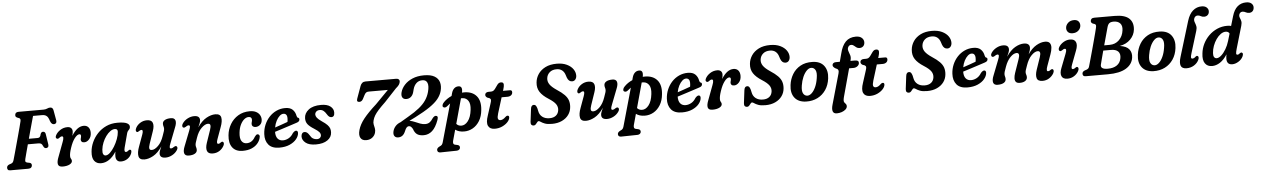

<svg xmlns="http://www.w3.org/2000/svg" viewBox="-35 -1410 15345 2335"><g transform="rotate(-5 7638.0 -242.0)"><path d="M158.5 -662Q159.5 -700 202.5 -700H506.5Q533.5 -700 552 -709Q570.5 -718 589.5 -718Q622 -718 628 -679.5L649.5 -558.5Q656 -517.5 622.5 -513Q590 -508.5 572.5 -556L564.5 -579.5Q555.5 -605.5 536.2 -620.2Q517 -635 483.5 -635H373.5Q365.5 -606.5 353.2 -562.8Q341 -519 326.8 -467Q312.5 -415 298.5 -362.5H405.5Q421.5 -362.5 431.2 -371Q441 -379.5 446.5 -407.5Q456 -432.5 476 -432.5Q504.5 -432.5 508.5 -399.5L528 -273.5Q531 -252 521.8 -241.5Q512.5 -231 497.5 -231Q485 -231 477 -238.5Q469 -246 463.5 -259Q454 -282 442.2 -289.2Q430.5 -296.5 406 -296.5H280.5Q265 -239 252.5 -192Q240 -145 234.5 -122.5Q229 -100.5 232.5 -90.2Q236 -80 255.5 -75.5L279.5 -71Q307 -65.5 307 -39.5Q307 -22 295.2 -11Q283.5 0 260 0H40.5Q19.5 0 11.8 -9.5Q4 -19 4 -33.5Q4.5 -61 36.5 -73L56 -79.5Q69 -84 77 -92.8Q85 -101.5 90.5 -121Q99.5 -152 112.8 -200Q126 -248 141.2 -303.5Q156.5 -359 171.2 -413.2Q186 -467.5 197.8 -512Q209.5 -556.5 215.5 -582Q219.5 -600 216.2 -609.2Q213 -618.5 202 -623L183 -630Q170.5 -635.5 164.2 -642.5Q158 -649.5 158.5 -662Z M645 -332Q633.5 -333 628 -344.8Q622.5 -356.5 631.5 -374Q649 -410 688.8 -436.2Q728.5 -462.5 777 -462.5Q806.5 -462.5 822 -447.2Q837.5 -432 837.5 -406Q837.5 -394.5 835 -381Q832.5 -367.5 828.5 -352Q895.5 -461.5 976 -461.5Q1013 -461.5 1033.8 -437.2Q1054.5 -413 1054.5 -371.5Q1054.5 -322.5 1027.2 -291.8Q1000 -261 967.5 -261Q944.5 -261 935.2 -271.5Q926 -282 926 -294.5Q926 -306.5 929.8 -317.8Q933.5 -329 933.5 -343Q933.5 -363.5 915 -363.5Q888.5 -363.5 856.8 -322.5Q825 -281.5 800.5 -207.5Q788 -170 783.8 -147.8Q779.5 -125.5 779.5 -107Q779.5 -87.5 788 -75.5Q796.5 -63.5 796.5 -50Q796.5 -23.5 763.8 -6.8Q731 10 679.5 10Q631.5 10 623.2 -22.2Q615 -54.5 639.5 -114L704.5 -288Q731.5 -357 700 -357Q687 -357 667.5 -341Q654.5 -330 645 -332Z M1449.5 -153.5Q1435.5 -100 1462 -100Q1470.5 -100 1477.8 -104.2Q1485 -108.5 1494.5 -116.5Q1506.5 -126 1516 -122Q1536 -116 1521 -75Q1505.5 -36.5 1470.2 -13Q1435 10.5 1390.5 10.5Q1360.5 10.5 1344.2 -8Q1328 -26.5 1328 -60Q1328 -72 1329.2 -85.2Q1330.5 -98.5 1333.5 -115.5Q1254 10.5 1147 10.5Q1095.5 10.5 1066.5 -26.5Q1037.5 -63.5 1044.5 -139.5Q1049 -197 1074.8 -254.2Q1100.5 -311.5 1144.8 -358.8Q1189 -406 1250.2 -434.5Q1311.5 -463 1388 -463Q1470 -463 1504 -445.5Q1538 -428 1535 -397.5Q1533.5 -381.5 1525.8 -372.2Q1518 -363 1509.2 -353.5Q1500.5 -344 1496 -328ZM1177.5 -154Q1173 -114.5 1183 -96.8Q1193 -79 1211.5 -79Q1237 -79 1265.8 -106.2Q1294.5 -133.5 1320.5 -176.2Q1346.5 -219 1363.8 -265.8Q1381 -312.5 1383.5 -352Q1386.5 -389.5 1350 -389.5Q1322.5 -389.5 1294 -369Q1265.5 -348.5 1240.8 -314.5Q1216 -280.5 1199 -238.5Q1182 -196.5 1177.5 -154Z M2076 -116.5Q2087.5 -113 2089 -98.5Q2090.5 -84 2079 -67.5Q2056.5 -32.5 2016.5 -11Q1976.5 10.5 1935 10.5Q1867 10.5 1867 -43Q1867 -60 1875.2 -80.8Q1883.5 -101.5 1895.5 -130Q1843 -52.5 1785.5 -21Q1728 10.5 1677.5 10.5Q1617 10.5 1607.8 -34.8Q1598.5 -80 1625 -150.5L1676.5 -292Q1698 -350.5 1670.5 -350.5Q1656.5 -350.5 1637.5 -336Q1623 -325 1614 -331Q1604.5 -334.5 1602.8 -348Q1601 -361.5 1611.5 -381.5Q1630.5 -417 1667 -439.2Q1703.5 -461.5 1747 -461.5Q1804 -461.5 1817.2 -424.2Q1830.5 -387 1809.5 -326.5L1757 -173Q1743.5 -134 1747.8 -115.2Q1752 -96.5 1777 -96.5Q1812.5 -96.5 1855 -138.2Q1897.5 -180 1922.5 -254Q1937 -294 1942.2 -311.5Q1947.5 -329 1947.5 -342Q1947.5 -356 1943 -369.8Q1938.5 -383.5 1938.5 -401Q1938.5 -429 1965.5 -445.2Q1992.5 -461.5 2041 -461.5Q2084 -461.5 2094.2 -430Q2104.5 -398.5 2080 -341L2010 -160.5Q1994.5 -123.5 1996 -109Q1997.5 -94.5 2013 -94.5Q2027 -94.5 2049 -111Q2066 -122 2076 -116.5Z M2183 -334.5Q2171.5 -338 2170.2 -352.5Q2169 -367 2180 -384Q2203 -419 2243 -440.2Q2283 -461.5 2324.5 -461.5Q2392.5 -461.5 2392.5 -408Q2392.5 -391 2384.2 -370.2Q2376 -349.5 2363.5 -321Q2416.5 -398.5 2474.2 -430Q2532 -461.5 2582.5 -461.5Q2643.5 -461.5 2652.5 -416.5Q2661.5 -371.5 2635 -301L2583.5 -159Q2562 -100.5 2590 -100.5Q2597 -100.5 2604 -103.8Q2611 -107 2622 -116Q2635.5 -126 2645 -120Q2654 -116.5 2656 -103.2Q2658 -90 2647.5 -70Q2627 -33 2591.8 -11.2Q2556.5 10.5 2513 10.5Q2456 10.5 2443 -26.8Q2430 -64 2450.5 -124.5L2503 -278Q2516.5 -317 2512.2 -335.8Q2508 -354.5 2483.5 -354.5Q2447.5 -354.5 2404.5 -312.8Q2361.5 -271 2336.5 -197Q2322.5 -157 2317.2 -139.5Q2312 -122 2312 -109Q2312 -95 2316.5 -81.2Q2321 -67.5 2321 -50Q2321 -22 2293.8 -5.8Q2266.5 10.5 2218.5 10.5Q2175 10.5 2165 -21Q2155 -52.5 2179 -110L2249.5 -290.5Q2264.5 -327.5 2263 -342Q2261.5 -356.5 2246 -356.5Q2232.5 -356.5 2210.5 -340Q2194 -329.5 2183 -334.5Z M2983 -393Q2955.5 -393 2929 -371Q2902.5 -349 2883 -309Q2863.5 -269 2857.5 -214Q2849.5 -144.5 2871 -111Q2892.5 -77.5 2933 -77.5Q3000 -77.5 3037.5 -146Q3047 -158.5 3055 -166.5Q3063 -174.5 3074.5 -174.5Q3087 -174.5 3094.8 -161.2Q3102.5 -148 3093.5 -122Q3083.5 -88 3056.8 -57.8Q3030 -27.5 2985.5 -8.5Q2941 10.5 2877.5 10.5Q2793.5 10.5 2752.2 -43.5Q2711 -97.5 2721 -193.5Q2728 -266 2764.2 -327.2Q2800.5 -388.5 2861.2 -425.2Q2922 -462 3002.5 -462Q3050 -462 3080.5 -445.8Q3111 -429.5 3125.5 -403.5Q3140 -377.5 3139.5 -349Q3139 -309.5 3115 -287.2Q3091 -265 3058.5 -265Q3037.5 -265 3025 -275.8Q3012.5 -286.5 3013 -304Q3013 -317 3017.2 -329.8Q3021.5 -342.5 3021.5 -357.5Q3021.5 -393 2983 -393Z M3565.5 -145.5Q3563 -109 3533.8 -73Q3504.5 -37 3451.5 -13.2Q3398.5 10.5 3325 10.5Q3234.5 10.5 3192.8 -39.5Q3151 -89.5 3155.5 -170Q3158.5 -230 3181 -283Q3203.5 -336 3241.2 -376.5Q3279 -417 3328.8 -440Q3378.5 -463 3436 -463Q3496.5 -463 3527.2 -432.8Q3558 -402.5 3566 -355.5Q3570.5 -336 3580.5 -332.5Q3596 -328.5 3596.5 -312Q3597 -299 3588.2 -288.8Q3579.5 -278.5 3557 -272Q3522 -260.5 3473.8 -244.8Q3425.5 -229 3376 -213.2Q3326.5 -197.5 3288.5 -185.5Q3288 -130 3311.5 -102Q3335 -74 3376.5 -74Q3412 -74 3446 -93Q3480 -112 3502.5 -150.5Q3527 -179 3546 -177Q3557 -176 3561.8 -167Q3566.5 -158 3565.5 -145.5ZM3408.5 -395.5Q3385.5 -395.5 3362.2 -374.8Q3339 -354 3320.5 -318.5Q3302 -283 3294 -238Q3330.5 -250.5 3373.5 -265.2Q3416.5 -280 3449.5 -292.5Q3454 -312 3454 -341.5Q3454 -366 3442.2 -380.8Q3430.5 -395.5 3408.5 -395.5Z M3789 -52.5Q3814 -52.5 3827.5 -65.8Q3841 -79 3841 -98Q3840.5 -116.5 3826.5 -134Q3812.5 -151.5 3766.5 -181Q3710.5 -216 3688.2 -245.5Q3666 -275 3666.5 -318Q3667.5 -379 3721.2 -421Q3775 -463 3874 -463Q3948 -463 3987 -433Q4026 -403 4026 -358Q4026 -304 3987 -304Q3972 -304 3959.8 -313Q3947.5 -322 3933 -346Q3917 -373 3898 -387.8Q3879 -402.5 3853 -402.5Q3825.5 -402.5 3809.8 -387.5Q3794 -372.5 3794 -350.5Q3794.5 -333 3809.2 -312.8Q3824 -292.5 3867 -263Q3909.5 -235 3931.5 -212Q3953.5 -189 3960.8 -166.8Q3968 -144.5 3966.5 -119.5Q3964.5 -62 3912.8 -25.8Q3861 10.5 3772 10.5Q3688.5 10.5 3646.5 -22.8Q3604.5 -56 3604.5 -100Q3605 -125 3616 -138.5Q3627 -152 3645.5 -152Q3663 -152 3676.8 -140.8Q3690.5 -129.5 3703.5 -108.5Q3721 -77 3742.2 -64.8Q3763.5 -52.5 3789 -52.5Z M4499 -70.5Q4489.5 -35 4459.5 -11.5Q4429.5 12 4385 12Q4336 12 4316 -22Q4296 -56 4313 -118Q4331.5 -185 4386.5 -254Q4441.5 -323 4541 -412.5L4699.5 -574H4467.5Q4445.5 -574 4434 -565.5Q4422.5 -557 4412 -537L4389 -492.5Q4381.5 -477 4369.8 -468Q4358 -459 4342 -459Q4304 -459.5 4320 -502.5L4373.5 -651Q4381.5 -673.5 4397.5 -686.8Q4413.5 -700 4437 -700H4808.5Q4835 -700 4845.5 -687.2Q4856 -674.5 4850.5 -653.5Q4847.5 -638.5 4836.8 -622.8Q4826 -607 4798.5 -584L4654 -429.5Q4600.5 -378.5 4568.5 -343Q4536.5 -307.5 4519.5 -279Q4502.5 -250.5 4494.5 -220Q4486.5 -192.5 4491.5 -169.5Q4496.5 -146.5 4501.5 -123Q4506.5 -99.5 4499 -70.5Z M4724.5 -68.5Q4733 -102 4757.2 -128.8Q4781.5 -155.5 4819 -169L4918 -227.5Q5001 -275 5054.8 -318.8Q5108.5 -362.5 5139 -408.2Q5169.5 -454 5183.5 -506.5Q5203 -579 5187.8 -616.8Q5172.5 -654.5 5128 -654.5Q5083 -654.5 5054.5 -627.5Q5026 -600.5 5014 -558L5003.5 -518.5Q4993.5 -483 4970.2 -463.5Q4947 -444 4914.5 -444Q4881 -444 4866.8 -467Q4852.5 -490 4863.5 -531.5Q4876 -578.5 4913.5 -619.8Q4951 -661 5011.5 -686.8Q5072 -712.5 5153 -712.5Q5234 -712.5 5280 -685.5Q5326 -658.5 5339.8 -611.5Q5353.5 -564.5 5338 -505Q5325 -456 5289.2 -411Q5253.5 -366 5184 -318.2Q5114.5 -270.5 5001 -212.5L4929 -177Q4963.5 -170.5 4994.5 -156.8Q5025.5 -143 5055.8 -131.8Q5086 -120.5 5117.5 -120.5Q5147.5 -120.5 5169.2 -134.8Q5191 -149 5210.5 -180.5Q5233 -211 5254 -209Q5268.5 -208 5273.2 -195.8Q5278 -183.5 5268 -156Q5236 -67.5 5190.8 -27.2Q5145.5 13 5087 13Q5035 13 5006 -7.5Q4977 -28 4962.5 -74Q4950.5 -94 4940.5 -103Q4930.5 -112 4914.5 -112Q4885.5 -112 4865.5 -60Q4850 -21.5 4828 -4.5Q4806 12.5 4775 12.5Q4744 12.5 4729.5 -8.8Q4715 -30 4724.5 -68.5Z M5399.5 -312.5Q5386.5 -301.5 5373.2 -300.5Q5360 -299.5 5351 -308Q5341.5 -317.5 5346.8 -334.5Q5352 -351.5 5368.5 -367.5Q5408.5 -408.5 5465 -433L5474 -466.5Q5484 -502.5 5505.5 -522.5Q5527 -542.5 5558 -542.5Q5612.5 -542.5 5595 -462.5Q5610 -463.5 5625 -463.5Q5721 -462 5771.5 -402.5Q5822 -343 5810 -231.5Q5803 -154.5 5769.8 -100Q5736.5 -45.5 5686.2 -17Q5636 11.5 5577.5 10.5Q5513.5 9.5 5473 -21L5436 112.5Q5431.5 130 5435 143.5Q5438.5 157 5456.5 161L5484 167Q5499.5 170.5 5506 178.8Q5512.5 187 5512.5 197.5Q5513 214 5501 224.5Q5489 235 5470.5 235.5L5268.5 239Q5253 239 5243 230.8Q5233 222.5 5233 206.5Q5233 195.5 5240.5 185.2Q5248 175 5267.5 165.5Q5286.5 158 5294.8 148Q5303 138 5308 121.5L5439.5 -344Q5419.5 -330 5399.5 -312.5ZM5550.5 -63Q5597 -61.5 5634 -109Q5671 -156.5 5681 -244.5Q5690 -317 5665.8 -354.2Q5641.5 -391.5 5598.5 -394.5Q5587.5 -395.5 5576.5 -395L5492.5 -90Q5513.5 -64.5 5550.5 -63Z M5922.5 -366 5896.5 -375Q5874 -389 5874 -409Q5874 -425 5885.8 -434.5Q5897.5 -444 5918 -444H5943Q5961 -444 5972.5 -449.5Q5984 -455 5997 -471L6033 -521.5Q6041.5 -532.5 6052 -539Q6062.5 -545.5 6077.5 -545.5Q6110 -545.5 6110 -514.5Q6110 -492.5 6098.5 -456L6093.5 -440.5H6179Q6203.5 -440.5 6203.5 -415Q6203.5 -391.5 6186.2 -377.8Q6169 -364 6140.5 -364H6070L6011 -173.5Q5996 -124.5 6003 -106.5Q6010 -88.5 6033 -88.5Q6062.5 -88.5 6095 -121Q6105 -130 6110.5 -132.8Q6116 -135.5 6123 -135Q6142.5 -134 6140.5 -110Q6138 -84 6112.8 -56.2Q6087.5 -28.5 6046.2 -9.2Q6005 10 5955.5 10Q5895.5 10 5874.8 -31.8Q5854 -73.5 5883.5 -158L5928 -297Q5939 -328 5938.2 -342.8Q5937.5 -357.5 5922.5 -366Z M6653 11.5Q6597 11.5 6566 -0.5Q6535 -12.5 6519 -24.2Q6503 -36 6492.5 -36Q6483.5 -36 6474.8 -24Q6466 -12 6455.2 0Q6444.5 12 6429.5 12Q6411.5 12 6401.8 0.8Q6392 -10.5 6394.5 -35L6413.5 -189.5Q6418.5 -238 6451 -238Q6467 -238 6475.8 -226.8Q6484.5 -215.5 6492 -191L6498.5 -160.5Q6507 -112.5 6541.5 -86Q6576 -59.5 6629 -59.5Q6677.5 -59.5 6707 -82.8Q6736.5 -106 6742 -148.5Q6747 -188.5 6724 -222Q6701 -255.5 6637.5 -296Q6567 -340.5 6534.8 -389.5Q6502.5 -438.5 6509 -505.5Q6514 -561 6545.5 -608Q6577 -655 6634 -683.8Q6691 -712.5 6772.5 -712.5Q6845 -712.5 6895.5 -688.2Q6946 -664 6972 -626.2Q6998 -588.5 6997 -547Q6996.5 -520.5 6982 -501.5Q6967.5 -482.5 6941.5 -482.5Q6899.5 -482.5 6880.5 -534L6871 -563Q6859.5 -602.5 6832.8 -624Q6806 -645.5 6765 -645.5Q6711.5 -645.5 6679.8 -617.2Q6648 -589 6643 -546.5Q6638 -506.5 6661.8 -471.2Q6685.5 -436 6745.5 -396Q6805 -357.5 6837.8 -323.8Q6870.5 -290 6882.2 -254.5Q6894 -219 6890.5 -175Q6886.5 -121 6856.2 -79Q6826 -37 6774 -12.8Q6722 11.5 6653 11.5Z M7466 -116.5Q7477.5 -113 7479 -98.5Q7480.5 -84 7469 -67.5Q7446.5 -32.5 7406.5 -11Q7366.5 10.5 7325 10.5Q7257 10.5 7257 -43Q7257 -60 7265.2 -80.8Q7273.5 -101.5 7285.5 -130Q7233 -52.5 7175.5 -21Q7118 10.5 7067.5 10.5Q7007 10.5 6997.8 -34.8Q6988.5 -80 7015 -150.5L7066.5 -292Q7088 -350.5 7060.5 -350.5Q7046.5 -350.5 7027.5 -336Q7013 -325 7004 -331Q6994.5 -334.5 6992.8 -348Q6991 -361.5 7001.5 -381.5Q7020.5 -417 7057 -439.2Q7093.5 -461.5 7137 -461.5Q7194 -461.5 7207.2 -424.2Q7220.5 -387 7199.5 -326.5L7147 -173Q7133.5 -134 7137.8 -115.2Q7142 -96.5 7167 -96.5Q7202.5 -96.5 7245 -138.2Q7287.5 -180 7312.5 -254Q7327 -294 7332.2 -311.5Q7337.5 -329 7337.5 -342Q7337.5 -356 7333 -369.8Q7328.5 -383.5 7328.5 -401Q7328.5 -429 7355.5 -445.2Q7382.5 -461.5 7431 -461.5Q7474 -461.5 7484.2 -430Q7494.5 -398.5 7470 -341L7400 -160.5Q7384.5 -123.5 7386 -109Q7387.5 -94.5 7403 -94.5Q7417 -94.5 7439 -111Q7456 -122 7466 -116.5Z M7606 -312.5Q7593 -301.5 7579.8 -300.5Q7566.5 -299.5 7557.5 -308Q7548 -317.5 7553.2 -334.5Q7558.5 -351.5 7575 -367.5Q7615 -408.5 7671.5 -433L7680.5 -466.5Q7690.5 -502.5 7712 -522.5Q7733.5 -542.5 7764.5 -542.5Q7819 -542.5 7801.5 -462.5Q7816.5 -463.5 7831.5 -463.5Q7927.5 -462 7978 -402.5Q8028.5 -343 8016.5 -231.5Q8009.5 -154.5 7976.2 -100Q7943 -45.5 7892.8 -17Q7842.5 11.5 7784 10.5Q7720 9.5 7679.5 -21L7642.5 112.5Q7638 130 7641.5 143.5Q7645 157 7663 161L7690.5 167Q7706 170.5 7712.5 178.8Q7719 187 7719 197.5Q7719.5 214 7707.5 224.5Q7695.5 235 7677 235.5L7475 239Q7459.5 239 7449.5 230.8Q7439.5 222.5 7439.5 206.5Q7439.5 195.5 7447 185.2Q7454.5 175 7474 165.5Q7493 158 7501.2 148Q7509.5 138 7514.5 121.5L7646 -344Q7626 -330 7606 -312.5ZM7757 -63Q7803.5 -61.5 7840.5 -109Q7877.5 -156.5 7887.5 -244.5Q7896.5 -317 7872.2 -354.2Q7848 -391.5 7805 -394.5Q7794 -395.5 7783 -395L7699 -90Q7720 -64.5 7757 -63Z M8480.5 -145.5Q8478 -109 8448.8 -73Q8419.5 -37 8366.5 -13.2Q8313.5 10.5 8240 10.5Q8149.5 10.5 8107.8 -39.5Q8066 -89.5 8070.5 -170Q8073.5 -230 8096 -283Q8118.5 -336 8156.2 -376.5Q8194 -417 8243.8 -440Q8293.5 -463 8351 -463Q8411.5 -463 8442.2 -432.8Q8473 -402.5 8481 -355.5Q8485.5 -336 8495.5 -332.5Q8511 -328.5 8511.5 -312Q8512 -299 8503.2 -288.8Q8494.5 -278.5 8472 -272Q8437 -260.5 8388.8 -244.8Q8340.5 -229 8291 -213.2Q8241.5 -197.5 8203.5 -185.5Q8203 -130 8226.5 -102Q8250 -74 8291.5 -74Q8327 -74 8361 -93Q8395 -112 8417.5 -150.5Q8442 -179 8461 -177Q8472 -176 8476.8 -167Q8481.5 -158 8480.5 -145.5ZM8323.5 -395.5Q8300.5 -395.5 8277.2 -374.8Q8254 -354 8235.5 -318.5Q8217 -283 8209 -238Q8245.5 -250.5 8288.5 -265.2Q8331.5 -280 8364.5 -292.5Q8369 -312 8369 -341.5Q8369 -366 8357.2 -380.8Q8345.5 -395.5 8323.5 -395.5Z M8578 -332Q8566.5 -333 8561 -344.8Q8555.5 -356.5 8564.5 -374Q8582 -410 8621.8 -436.2Q8661.5 -462.5 8710 -462.5Q8739.5 -462.5 8755 -447.2Q8770.5 -432 8770.5 -406Q8770.5 -394.5 8768 -381Q8765.5 -367.5 8761.5 -352Q8828.5 -461.5 8909 -461.5Q8946 -461.5 8966.8 -437.2Q8987.5 -413 8987.5 -371.5Q8987.5 -322.5 8960.2 -291.8Q8933 -261 8900.5 -261Q8877.5 -261 8868.2 -271.5Q8859 -282 8859 -294.5Q8859 -306.5 8862.8 -317.8Q8866.5 -329 8866.5 -343Q8866.5 -363.5 8848 -363.5Q8821.5 -363.5 8789.8 -322.5Q8758 -281.5 8733.5 -207.5Q8721 -170 8716.8 -147.8Q8712.5 -125.5 8712.5 -107Q8712.5 -87.5 8721 -75.5Q8729.5 -63.5 8729.5 -50Q8729.5 -23.5 8696.8 -6.8Q8664 10 8612.5 10Q8564.5 10 8556.2 -22.2Q8548 -54.5 8572.5 -114L8637.5 -288Q8664.5 -357 8633 -357Q8620 -357 8600.5 -341Q8587.5 -330 8578 -332Z M9258 11.5Q9202 11.5 9171 -0.5Q9140 -12.5 9124 -24.2Q9108 -36 9097.5 -36Q9088.5 -36 9079.8 -24Q9071 -12 9060.2 0Q9049.5 12 9034.5 12Q9016.5 12 9006.8 0.8Q8997 -10.5 8999.5 -35L9018.5 -189.5Q9023.5 -238 9056 -238Q9072 -238 9080.8 -226.8Q9089.5 -215.5 9097 -191L9103.5 -160.5Q9112 -112.5 9146.5 -86Q9181 -59.5 9234 -59.5Q9282.5 -59.5 9312 -82.8Q9341.5 -106 9347 -148.5Q9352 -188.5 9329 -222Q9306 -255.5 9242.5 -296Q9172 -340.5 9139.8 -389.5Q9107.5 -438.5 9114 -505.5Q9119 -561 9150.5 -608Q9182 -655 9239 -683.8Q9296 -712.5 9377.5 -712.5Q9450 -712.5 9500.5 -688.2Q9551 -664 9577 -626.2Q9603 -588.5 9602 -547Q9601.5 -520.5 9587 -501.5Q9572.5 -482.5 9546.5 -482.5Q9504.5 -482.5 9485.5 -534L9476 -563Q9464.5 -602.5 9437.8 -624Q9411 -645.5 9370 -645.5Q9316.5 -645.5 9284.8 -617.2Q9253 -589 9248 -546.5Q9243 -506.5 9266.8 -471.2Q9290.5 -436 9350.5 -396Q9410 -357.5 9442.8 -323.8Q9475.5 -290 9487.2 -254.5Q9499 -219 9495.5 -175Q9491.5 -121 9461.2 -79Q9431 -37 9379 -12.8Q9327 11.5 9258 11.5Z M9872.5 -463Q9969 -460.5 10013.8 -400.5Q10058.5 -340.5 10046 -246Q10036.5 -167.5 9997.2 -109Q9958 -50.5 9895.8 -19Q9833.5 12.5 9754.5 10.5Q9661 7.5 9615.5 -51Q9570 -109.5 9583.5 -206.5Q9592.5 -278 9628 -337Q9663.5 -396 9724.8 -430.5Q9786 -465 9872.5 -463ZM9775.5 -59.5Q9802.5 -58.5 9829.2 -82.8Q9856 -107 9877.2 -152.8Q9898.5 -198.5 9908 -260Q9920 -328 9903 -359.5Q9886 -391 9854 -392.5Q9824.5 -394 9796.8 -366.2Q9769 -338.5 9748.5 -291.8Q9728 -245 9719.5 -189Q9708.5 -122.5 9725.8 -91.8Q9743 -61 9775.5 -59.5Z M10113.5 -401.5Q10113.5 -416.5 10125.2 -426Q10137 -435.5 10156.5 -435.5H10205L10230.5 -531.5Q10253 -627 10299.8 -675.2Q10346.5 -723.5 10425.5 -723.5Q10472.5 -723.5 10497.5 -701Q10522.5 -678.5 10522.5 -647Q10522.5 -617 10505 -599.2Q10487.5 -581.5 10459 -581.5Q10436.5 -581.5 10421 -593.2Q10405.5 -605 10391.5 -616.8Q10377.5 -628.5 10360 -628.5Q10328.5 -628.5 10317.5 -592Q10312.5 -573.5 10321.5 -551.8Q10330.5 -530 10338.2 -503.2Q10346 -476.5 10337 -443.5L10335 -435H10389.5Q10411 -435 10423 -428.2Q10435 -421.5 10435 -403.5Q10435 -380 10413.8 -363.2Q10392.5 -346.5 10364.5 -346.5H10310.5L10217 -3Q10213.5 10 10212 20.5Q10210.5 31 10210.5 40.5Q10210.5 55 10218.5 64.2Q10226.5 73.5 10234.5 83Q10242.5 92.5 10242.5 107.5Q10242.5 130 10223.8 147.8Q10205 165.5 10175.5 175.8Q10146 186 10114.5 186Q10076.5 186 10066.2 157.2Q10056 128.5 10071.5 75L10177 -296.5Q10185 -323 10177.8 -338Q10170.5 -353 10145.5 -361Q10113.5 -380 10113.5 -401.5Z M10503 -366 10477 -375Q10454.5 -389 10454.5 -409Q10454.5 -425 10466.2 -434.5Q10478 -444 10498.5 -444H10523.5Q10541.5 -444 10553 -449.5Q10564.5 -455 10577.5 -471L10613.5 -521.5Q10622 -532.5 10632.5 -539Q10643 -545.5 10658 -545.5Q10690.5 -545.5 10690.5 -514.5Q10690.5 -492.5 10679 -456L10674 -440.5H10759.5Q10784 -440.5 10784 -415Q10784 -391.5 10766.8 -377.8Q10749.5 -364 10721 -364H10650.5L10591.5 -173.5Q10576.5 -124.5 10583.5 -106.5Q10590.5 -88.5 10613.5 -88.5Q10643 -88.5 10675.5 -121Q10685.5 -130 10691 -132.8Q10696.5 -135.5 10703.5 -135Q10723 -134 10721 -110Q10718.5 -84 10693.2 -56.2Q10668 -28.5 10626.8 -9.2Q10585.5 10 10536 10Q10476 10 10455.2 -31.8Q10434.5 -73.5 10464 -158L10508.5 -297Q10519.5 -328 10518.8 -342.8Q10518 -357.5 10503 -366Z M11233.5 11.5Q11177.5 11.5 11146.5 -0.5Q11115.5 -12.5 11099.5 -24.2Q11083.5 -36 11073 -36Q11064 -36 11055.2 -24Q11046.5 -12 11035.8 0Q11025 12 11010 12Q10992 12 10982.2 0.8Q10972.5 -10.5 10975 -35L10994 -189.5Q10999 -238 11031.5 -238Q11047.5 -238 11056.2 -226.8Q11065 -215.5 11072.5 -191L11079 -160.5Q11087.5 -112.5 11122 -86Q11156.5 -59.5 11209.5 -59.5Q11258 -59.5 11287.5 -82.8Q11317 -106 11322.5 -148.5Q11327.5 -188.5 11304.5 -222Q11281.5 -255.5 11218 -296Q11147.5 -340.5 11115.2 -389.5Q11083 -438.5 11089.5 -505.5Q11094.5 -561 11126 -608Q11157.5 -655 11214.5 -683.8Q11271.5 -712.5 11353 -712.5Q11425.5 -712.5 11476 -688.2Q11526.5 -664 11552.5 -626.2Q11578.5 -588.5 11577.5 -547Q11577 -520.5 11562.5 -501.5Q11548 -482.5 11522 -482.5Q11480 -482.5 11461 -534L11451.5 -563Q11440 -602.5 11413.2 -624Q11386.5 -645.5 11345.5 -645.5Q11292 -645.5 11260.2 -617.2Q11228.5 -589 11223.5 -546.5Q11218.5 -506.5 11242.2 -471.2Q11266 -436 11326 -396Q11385.5 -357.5 11418.2 -323.8Q11451 -290 11462.8 -254.5Q11474.5 -219 11471 -175Q11467 -121 11436.8 -79Q11406.5 -37 11354.5 -12.8Q11302.5 11.5 11233.5 11.5Z M11966 -145.5Q11963.5 -109 11934.2 -73Q11905 -37 11852 -13.2Q11799 10.5 11725.5 10.5Q11635 10.5 11593.2 -39.5Q11551.5 -89.5 11556 -170Q11559 -230 11581.5 -283Q11604 -336 11641.8 -376.5Q11679.5 -417 11729.2 -440Q11779 -463 11836.5 -463Q11897 -463 11927.8 -432.8Q11958.5 -402.5 11966.5 -355.5Q11971 -336 11981 -332.5Q11996.5 -328.5 11997 -312Q11997.5 -299 11988.8 -288.8Q11980 -278.5 11957.5 -272Q11922.5 -260.5 11874.2 -244.8Q11826 -229 11776.5 -213.2Q11727 -197.5 11689 -185.5Q11688.5 -130 11712 -102Q11735.5 -74 11777 -74Q11812.5 -74 11846.5 -93Q11880.5 -112 11903 -150.5Q11927.5 -179 11946.5 -177Q11957.5 -176 11962.2 -167Q11967 -158 11966 -145.5ZM11809 -395.5Q11786 -395.5 11762.8 -374.8Q11739.5 -354 11721 -318.5Q11702.5 -283 11694.5 -238Q11731 -250.5 11774 -265.2Q11817 -280 11850 -292.5Q11854.5 -312 11854.5 -341.5Q11854.5 -366 11842.8 -380.8Q11831 -395.5 11809 -395.5Z M12316.5 -113.5 12374.5 -280.5Q12400.5 -354.5 12355 -354.5Q12319 -354.5 12278.8 -313.5Q12238.5 -272.5 12213 -201Q12198 -160.5 12192.5 -141.8Q12187 -123 12187 -109Q12187 -94.5 12191.2 -81Q12195.5 -67.5 12195.5 -51Q12195.5 -22 12168.8 -5.8Q12142 10.5 12093 10.5Q12049 10.5 12039.8 -22.2Q12030.5 -55 12055 -112L12124.5 -290.5Q12139.5 -327.5 12138.2 -342Q12137 -356.5 12121.5 -356.5Q12107.5 -356.5 12084.5 -339.5Q12068.5 -329.5 12058 -334.5Q12047 -338 12045.2 -352.2Q12043.5 -366.5 12054.5 -383Q12077.5 -418 12117.8 -439.8Q12158 -461.5 12199 -461.5Q12267.5 -461.5 12267.5 -408Q12267.5 -389.5 12258.5 -367.8Q12249.5 -346 12237.5 -319.5Q12289 -396.5 12345.8 -429Q12402.5 -461.5 12454 -461.5Q12489 -461.5 12506.5 -446.8Q12524 -432 12523.5 -406Q12523.5 -388 12517 -368.2Q12510.5 -348.5 12501 -326Q12550 -397.5 12605.8 -429.5Q12661.5 -461.5 12712 -461.5Q12753 -461.5 12769.5 -439.8Q12786 -418 12783.2 -381.8Q12780.5 -345.5 12764.5 -302L12714.5 -163Q12691.5 -100.5 12719 -100.5Q12726.5 -100.5 12734 -103.8Q12741.5 -107 12752.5 -116Q12766.5 -125.5 12775.5 -120Q12784.5 -116.5 12786.5 -103.2Q12788.5 -90 12778 -70Q12758.5 -35 12722.5 -12.2Q12686.5 10.5 12642.5 10.5Q12583.5 10.5 12572.2 -28.8Q12561 -68 12581.5 -129L12633 -280Q12658.5 -354.5 12613 -354.5Q12578 -354.5 12536.5 -312.5Q12495 -270.5 12468.5 -192.5Q12454.5 -155.5 12449.8 -138.2Q12445 -121 12445 -110Q12445 -94.5 12450 -81Q12455 -67.5 12455 -51.5Q12454.5 -22.5 12430 -6Q12405.5 10.5 12363.5 10.5Q12330 10.5 12316.2 -6.2Q12302.5 -23 12303.8 -51.2Q12305 -79.5 12316.5 -113.5Z M13055.5 -534.5Q13019.5 -534.5 13000.5 -554.2Q12981.5 -574 12982.5 -603.5Q12983.5 -637.5 13011.2 -665Q13039 -692.5 13085.5 -692.5Q13122 -692.5 13140 -672.2Q13158 -652 13157 -621.5Q13156 -587 13128.5 -560.8Q13101 -534.5 13055.5 -534.5ZM13017 -159.5Q12993.5 -100 13022.5 -100Q13036.5 -100 13055.5 -115.5Q13069.5 -125.5 13079 -120Q13088 -116.5 13090 -103Q13092 -89.5 13081 -69Q13061.5 -33.5 13025.5 -11.5Q12989.5 10.5 12946 10.5Q12890.5 10.5 12874.5 -27.2Q12858.5 -65 12883.5 -126.5L12947.5 -291.5Q12961 -325 12959.5 -339.8Q12958 -354.5 12942.5 -354.5Q12929 -354.5 12908.5 -338Q12892.5 -327.5 12882.5 -332.5Q12872.5 -336.5 12870.5 -350Q12868.5 -363.5 12880 -383Q12900.5 -416.5 12938 -439Q12975.5 -461.5 13017.5 -461.5Q13071 -461.5 13087.5 -423.8Q13104 -386 13078 -320.5Z M13334.5 -700H13582Q13705 -700 13758.2 -651Q13811.5 -602 13802 -514Q13794.5 -447 13744.8 -396.2Q13695 -345.5 13614 -330.5Q13695 -319 13727.2 -278Q13759.5 -237 13751 -176.5Q13739.5 -94 13661.2 -47Q13583 0 13441 0H13170.5Q13148.5 0 13140.5 -9.2Q13132.5 -18.5 13132.5 -33Q13132.5 -59.5 13165 -71.5L13185 -78Q13199.5 -83.5 13207.5 -91.5Q13215.5 -99.5 13220 -116Q13230.5 -153 13245 -204.5Q13259.5 -256 13275 -312.5Q13290.5 -369 13304.5 -421.5Q13318.5 -474 13329.2 -514.5Q13340 -555 13344 -574Q13349 -596 13347.5 -606.5Q13346 -617 13332 -623.5L13311.5 -630Q13288.5 -641.5 13288.5 -660.5Q13288.5 -678 13300 -689Q13311.5 -700 13334.5 -700ZM13485 -570.5Q13474.5 -532.5 13458.5 -474.2Q13442.5 -416 13425.5 -354.5H13491.5Q13561.5 -354.5 13608 -400.2Q13654.5 -446 13663 -517Q13671 -573 13643.8 -602.5Q13616.5 -632 13564.5 -632Q13528.5 -632 13511.2 -618Q13494 -604 13485 -570.5ZM13365 -125Q13350.5 -67.5 13445 -67.5Q13513.5 -67.5 13556 -96.8Q13598.5 -126 13608 -182.5Q13617.5 -235.5 13590 -263.8Q13562.5 -292 13501.5 -292H13408.5Q13394 -237.5 13382.2 -192.5Q13370.5 -147.5 13365 -125Z M14112.5 -463Q14209 -460.5 14253.8 -400.5Q14298.5 -340.5 14286 -246Q14276.5 -167.5 14237.2 -109Q14198 -50.5 14135.8 -19Q14073.5 12.5 13994.5 10.5Q13901 7.5 13855.5 -51Q13810 -109.5 13823.5 -206.5Q13832.5 -278 13868 -337Q13903.5 -396 13964.8 -430.5Q14026 -465 14112.5 -463ZM14015.5 -59.5Q14042.5 -58.5 14069.2 -82.8Q14096 -107 14117.2 -152.8Q14138.5 -198.5 14148 -260Q14160 -328 14143 -359.5Q14126 -391 14094 -392.5Q14064.5 -394 14036.8 -366.2Q14009 -338.5 13988.5 -291.8Q13968 -245 13959.5 -189Q13948.5 -122.5 13965.8 -91.8Q13983 -61 14015.5 -59.5Z M14645.5 -723.5Q14687 -723.5 14708 -703.8Q14729 -684 14729 -658.5Q14729 -628.5 14711.2 -612Q14693.5 -595.5 14667 -595.5Q14644 -595.5 14626.2 -606.2Q14608.5 -617 14588 -617Q14569.5 -617 14557.5 -605Q14545.5 -593 14542 -573Q14539.5 -554 14547.8 -534.8Q14556 -515.5 14561.5 -491.2Q14567 -467 14556.5 -433.5L14474.5 -166.5Q14462 -127 14464.5 -113.8Q14467 -100.5 14481 -100.5Q14501 -100.5 14523 -122.5Q14534.5 -132 14545 -127Q14554 -124 14556.5 -111.2Q14559 -98.5 14549.5 -78.5Q14531 -39.5 14491 -14.5Q14451 10.5 14400.5 10.5Q14344 10.5 14330.2 -26.5Q14316.5 -63.5 14337.5 -132L14468.5 -562Q14494 -645 14540 -684.2Q14586 -723.5 14645.5 -723.5Z M15089 -72.5Q15072 -37 15033.5 -13.2Q14995 10.5 14958 10.5Q14891 10.5 14891 -62Q14891 -85 14897.5 -116Q14857 -52 14809.2 -20.8Q14761.5 10.5 14711 10.5Q14655 10.5 14625.8 -30.5Q14596.5 -71.5 14607 -152Q14613 -212 14640 -267.5Q14667 -323 14711.2 -366.8Q14755.5 -410.5 14812.8 -435.8Q14870 -461 14936.5 -461Q14962 -461 14983.5 -455L15018 -572Q15041 -650.5 15084.8 -687.5Q15128.5 -724.5 15190.5 -724.5Q15233 -724.5 15254.5 -705Q15276 -685.5 15276 -659.5Q15276 -629 15259.8 -611.8Q15243.5 -594.5 15217 -594.5Q15193 -594.5 15174.5 -605.2Q15156 -616 15136 -616Q15118 -616 15106.8 -604.5Q15095.5 -593 15093 -575.5Q15091 -558 15098.8 -541.5Q15106.5 -525 15111.8 -503Q15117 -481 15107 -446.5L15027 -173.5Q15015.5 -133.5 15015.5 -116.8Q15015.5 -100 15031 -100Q15045 -100 15062.5 -116Q15068.5 -120.5 15074.5 -122.2Q15080.5 -124 15085.5 -120.5Q15106.5 -112 15089 -72.5ZM14735.5 -145.5Q14733 -112.5 14744.2 -96Q14755.5 -79.5 14775 -79.5Q14801.5 -79.5 14831.8 -106.5Q14862 -133.5 14888.5 -178.2Q14915 -223 14930.5 -275.5L14957 -364.5Q14944.5 -391 14911 -391Q14880.5 -391 14850.2 -369.5Q14820 -348 14795 -312Q14770 -276 14754 -232.5Q14738 -189 14735.5 -145.5Z"/></g></svg>

Font: Fraunces 72pt SuperSoft SemiBold
Style: Italic
Weight: 600
Italic angle: -16°
Version: Version 1.000;[b76b70a41]